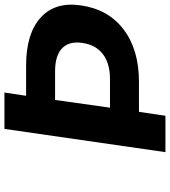

<svg xmlns="http://www.w3.org/2000/svg" viewBox="28 -768 740 835"><g transform="rotate(-90 397.5 -350.0)"><path d="M153.8 0 254.9 -700.2H413.1L398.9 -606H529.8Q669.4 -606 739 -542.7Q808.6 -479.5 792 -367.2Q774.9 -248.5 687.3 -181.9Q599.6 -115.2 460 -115.2H329.1L312 0ZM347.2 -241.2H471.2Q540 -241.2 580.3 -272.2Q620.6 -303.2 628.9 -361.8Q637.2 -418.9 605.5 -449.5Q573.7 -480 504.9 -480H380.9Z"/></g></svg>

Font: Trueno SemiBold
Style: Italic
Weight: 600
Designer: Julieta Ulanovsky
Foundry: Julieta Ulanovsky
Version: Version 3.001b | FøM Fix